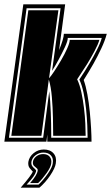

<svg xmlns="http://www.w3.org/2000/svg" viewBox="-46 -650 510 881"><path d="M-26 0 61 -630H253L225 -420Q235 -444 241 -464Q247 -484 247 -495H444Q436 -464 418.5 -427Q401 -390 383 -358Q362 -321 338 -283Q348 -255 355 -216.5Q362 -178 366 -137Q370 -96 372 -60Q374 -24 374 0H171V-33L167 0ZM-5 -18H152L180 -231Q185 -188 187 -134Q189 -80 189 -37V-18H356Q356 -41 354.5 -75.5Q353 -110 349 -149Q345 -188 337.5 -224Q330 -260 318 -285Q331 -304 342.5 -322.5Q354 -341 364 -358Q382 -388 398.5 -420.5Q415 -453 421 -476H265Q265 -462 252 -434Q239 -406 222.5 -375.5Q206 -345 193 -325L232 -612H76ZM6 -27 84 -603H222L179 -291Q187 -299 202 -321.5Q217 -344 234 -373Q251 -402 262.5 -428Q274 -454 274 -467H410Q404 -446 387.5 -415Q371 -384 353 -355L308 -286Q320 -261 327.5 -226Q335 -191 339.5 -153.5Q344 -116 345.5 -82.5Q347 -49 347 -27H198Q198 -61 197 -109Q196 -157 192 -204.5Q188 -252 178 -285L144 -27ZM49 211Q75 181 88 163.5Q101 146 105 137L103 136Q98 131 90 121Q82 111 84 93Q88 69 108.5 52.5Q129 36 155 36Q184 36 199.5 53.5Q215 71 210 100Q207 121 185 154Q163 187 135 211ZM76 197H131Q155 174 174.5 145.5Q194 117 196 100Q200 77 188 63.5Q176 50 153 50Q133 50 117 62.5Q101 75 98 93Q97 106 102.5 113Q108 120 113 124Q120 131 120 133Q117 155 76 197ZM92 190Q124 154 127 133Q128 126 122 121.5Q116 117 110 111Q104 105 105 93Q107 78 120.5 67.5Q134 57 152 57Q172 57 182 69Q192 81 189 100Q187 117 167.5 144.5Q148 172 129 190Z"/></svg>

Font: Alumni Sans Collegiate One
Style: Italic
Weight: 400
Italic angle: -8°
Designer: Robert E. Leuschke
Foundry: Robert E. Leuschke
Version: Version 1.100